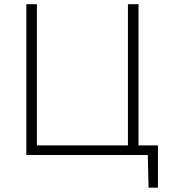

<svg xmlns="http://www.w3.org/2000/svg" viewBox="-20 -733 798 908"><path d="M682.5 154.5 679 0H104.5V-713H154.5V-45.5H585V-713H635V-45.5H727V154.5Z"/></svg>

Font: Commissioner ExtraLight
Style: Regular
Weight: 200
Designer: Kostas Bartsokas
Foundry: Kostas Bartsokas
Version: Version 1.000; ttfautohint (v1.8.3)